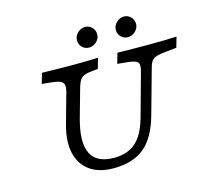

<svg xmlns="http://www.w3.org/2000/svg" viewBox="-107 -872 1103 1009"><g transform="rotate(-15 444.5 -367.0)"><path d="M391.1 11.3Q312.1 11.3 262.9 -24.2Q213.7 -59.7 198.8 -124.2Q183.9 -188.7 208.1 -275.8L254.8 -443.5Q260.5 -466.9 256.9 -480.2Q253.2 -493.5 236.3 -500.4Q219.4 -507.3 182.3 -510.5L140.3 -514.5L156.5 -571Q174.2 -571 203.2 -570.2Q232.3 -569.4 265.3 -569Q298.4 -568.5 326.6 -568.5H327.4H328.2Q349.2 -568.5 371.8 -569Q394.4 -569.4 417.3 -569.8Q440.3 -570.2 461.3 -571L445.2 -514.5L412.9 -511.3Q386.3 -508.9 371 -502.8Q355.6 -496.8 346.8 -483.5Q337.9 -470.2 330.6 -445.2L287.1 -290.3Q252.4 -166.1 282.7 -103.6Q312.9 -41.1 408.1 -41.1Q482.3 -41.1 527 -81Q571.8 -121 596.8 -212.1L661.3 -445.2Q671 -481.5 658.1 -493.5Q645.2 -505.6 592.7 -509.7L550.8 -513.7L566.9 -570.2Q606.5 -569.4 648.4 -569Q690.3 -568.5 730.6 -568.5Q778.2 -568.5 821.4 -569.4Q864.5 -570.2 888.7 -571.8L872.6 -515.3L818.5 -509.7Q783.1 -506.5 764.1 -500.8Q745.2 -495.2 735.9 -482.7Q726.6 -470.2 720.2 -445.2L653.2 -205.6Q621.8 -91.9 559.7 -40.3Q497.6 11.3 391.1 11.3ZM430.6 -634.7Q408.9 -634.7 393.5 -650Q378.2 -665.3 378.2 -687.1Q378.2 -710.5 396 -727.8Q413.7 -745.2 437.9 -745.2Q458.9 -745.2 474.2 -729.4Q489.5 -713.7 489.5 -691.9Q489.5 -669.4 471.8 -652Q454 -634.7 430.6 -634.7ZM641.9 -634.7Q620.2 -634.7 604.8 -650Q589.5 -665.3 589.5 -687.1Q589.5 -710.5 607.3 -727.8Q625 -745.2 649.2 -745.2Q670.2 -745.2 685.5 -729.4Q700.8 -713.7 700.8 -691.9Q700.8 -669.4 683.1 -652Q665.3 -634.7 641.9 -634.7Z"/></g></svg>

Font: Playfair 5pt SemiExpanded Light
Style: Italic
Weight: 300
Width: 6
Italic angle: -15.6°
Designer: Claus Eggers Sørensen
Foundry: Claus Eggers Sørensen
Version: Version 2.203